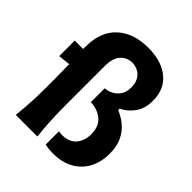

<svg xmlns="http://www.w3.org/2000/svg" viewBox="-223 -971 1123 1123"><g transform="rotate(45 338.0 -410.0)"><path d="M399.4 5.9Q363.3 5.9 331.5 -0.5V-110.8Q337.9 -109.9 345.9 -108.9Q354 -107.9 362.8 -107.9Q420.9 -109.4 449.2 -144.8Q477.5 -180.2 477.5 -232.4Q477.5 -295.9 439.5 -328.4Q401.4 -360.8 342.8 -363.8V-477.5Q387.2 -481.4 418.5 -511Q449.7 -540.5 449.7 -592.3Q449.7 -638.7 423.8 -667.5Q397.9 -696.3 351.1 -698.7Q304.2 -696.3 277.6 -664.8Q251 -633.3 251 -569.8V-239.7Q251 -170.9 254.2 -115.2Q257.3 -59.6 263.7 0H85Q91.3 -59.6 94.5 -115.2Q97.7 -170.9 97.7 -239.7V-294.4Q97.7 -362.8 96.2 -430.7L21.5 -422.9V-551.3H91.3V-570.3Q91.3 -694.3 162.6 -760.3Q233.9 -826.2 356 -826.2Q465.8 -826.2 530 -773.4Q594.2 -720.7 594.2 -627.4Q594.2 -559.6 562.5 -517.1Q530.8 -474.6 488.8 -455.6V-443.4Q525.9 -428.7 559.1 -401.9Q592.3 -375 613.3 -332.5Q634.3 -290 634.3 -228Q634.3 -158.2 606 -105.5Q577.6 -52.7 524.9 -23.4Q472.2 5.9 399.4 5.9Z"/></g></svg>

Font: Pinar DS1 Bold
Style: Regular
Weight: 700
Designer: Amin Abedi
Version: Version 3.000